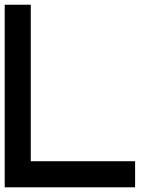

<svg xmlns="http://www.w3.org/2000/svg" viewBox="-20 -798 707 818"><path d="M0 0V-777.8H111.1V-111.1H555.6V0Z"/></svg>

Font: Pixeloid Mono
Style: Regular
Weight: 400
Monospace: yes
Designer: GGBotNet
Foundry: GGBotNet
Version: 0.5